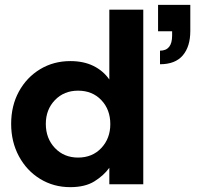

<svg xmlns="http://www.w3.org/2000/svg" viewBox="-20 -760 829 792"><path d="M640 -495V-551Q690 -551 690 -613V-631H632V-740H765V-632Q765 -568 734 -531.5Q703 -495 640 -495ZM270 12Q201 12 145.5 -22Q90 -56 58 -115.5Q26 -175 26 -249Q26 -324 58 -382.5Q90 -441 145.5 -474.5Q201 -508 270 -508Q325 -508 365.5 -488Q406 -468 431 -432V-720H571V0H431V-68Q408 -36 369.5 -12Q331 12 270 12ZM302 -110Q361 -110 398 -149.5Q435 -189 435 -248Q435 -308 398 -347Q361 -386 302 -386Q244 -386 206.5 -347Q169 -308 169 -249Q169 -189 206.5 -149.5Q244 -110 302 -110Z"/></svg>

Font: Host Grotesk Black
Style: Regular
Weight: 900
Designer: Doğukan Karapınar based on Poppins by Indian Type Foundry, Jonny Pinhorn
Foundry: Element Type
Version: Version 1.000; ttfautohint (v1.8.4.7-5d5b);gftools[0.9.33]